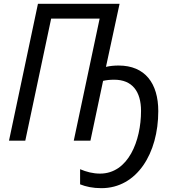

<svg xmlns="http://www.w3.org/2000/svg" viewBox="-20 -734 922 1002"><path d="M509 248C695 248 806 66 806 -154C806 -299 737 -392 599 -392C577 -392 554 -390 533 -385L604 -714H178L27 0H112L247 -637H500L365 0H452L518 -312C534 -316 555 -318 576 -318C670 -318 716 -257 716 -155C716 0 650 172 502 172C465 172 431 163 398 149V228C428 240 464 248 509 248Z"/></svg>

Font: Noto Sans SemiCondensed
Style: Italic
Weight: 400
Width: 4
Italic angle: -12°
Designer: Monotype Design Team
Foundry: Monotype Imaging Inc.
Version: Version 2.013